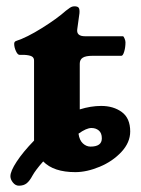

<svg xmlns="http://www.w3.org/2000/svg" viewBox="-20 -538 448 609"><path d="M13 21Q13 5 33 -25.5Q53 -56 88 -92V-346Q88 -355 81 -359Q74 -363 57 -364H42Q36 -364 30.5 -376Q25 -388 25 -399Q25 -406 31 -408Q65 -419 113 -449Q161 -479 189 -504Q191 -505 196.5 -509.5Q202 -514 206.5 -516Q211 -518 216 -518Q226 -518 229.5 -513.5Q233 -509 232 -496L225 -445Q222 -423 250 -423H370Q372 -423 375 -416Q378 -409 378 -404Q378 -388 374 -374.5Q370 -361 365 -361H273Q252 -361 242.5 -355Q233 -349 233 -336V-191Q268 -202 301 -202Q340 -202 366.5 -182.5Q393 -163 393 -121Q393 -86 365 -56Q337 -26 296 -9Q255 8 219 8Q150 8 117 -26Q93 1 83 19Q74 36 64.5 43.5Q55 51 40 51Q29 51 21 41Q13 31 13 21ZM303 -99Q303 -116 293.5 -124Q284 -132 270 -132Q254 -132 229 -114Q232 -93 243 -83Q254 -73 267 -73Q303 -73 303 -99Z"/></svg>

Font: EB Garamond ExtraBold
Style: Regular
Weight: 800
Designer: Georg Duffner and Octavio Pardo
Foundry: Georg Duffner
Version: Version 1.000